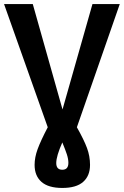

<svg xmlns="http://www.w3.org/2000/svg" viewBox="-25 -711 612 949"><path d="M355 -82Q390 -20 405 20.5Q420 61 420 104Q420 158 386 188Q352 218 283 218Q214 218 180 188Q146 158 146 104Q146 67 161 26Q176 -15 211 -82L-5 -691H137L284 -170L432 -691H567ZM283 -7Q253 61 253 95Q253 128 283 128Q313 128 313 94Q313 75 305.5 52Q298 29 283 -7Z"/></svg>

Font: Fira Sans Medium
Style: Regular
Weight: 500
Designer: bBox Type GmbH & Carrois Corporate GbR & Edenspiekermann AG
Foundry: bBox Type GmbH & Carrois Corporate GbR & Edenspiekermann AG
Version: Version 4.301